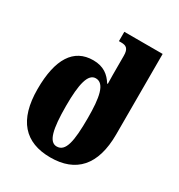

<svg xmlns="http://www.w3.org/2000/svg" viewBox="-181 -882 948 1015"><g transform="rotate(30 293.0 -374.5)"><path d="M275 11C430 11 516 -80 516 -269V-760H282V-703H296C326 -703 343 -693 343 -649V-590C343 -551 343 -508 344 -478H340C315 -518 280 -548 216 -548C97 -548 36 -452 36 -269C36 -80 119 11 275 11ZM275 -56C228 -56 211 -124 211 -268C211 -400 228 -472 275 -472C329 -472 343 -393 343 -269C343 -126 329 -56 275 -56Z"/></g></svg>

Font: Noto Serif Georgian Condensed Black
Style: Regular
Weight: 900
Width: 3
Designer: Monotype Design Team, Akaki Razmadze
Foundry: Google LLC
Version: Version 2.003